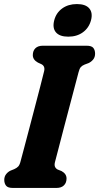

<svg xmlns="http://www.w3.org/2000/svg" viewBox="-20 -925 488 945"><path d="M250.5 -127Q247 -112.5 250.8 -104Q254.5 -95.5 264 -90.5L283 -83Q307.5 -69.5 307.5 -46.5Q307.5 -25.5 294.8 -12.8Q282 0 258 0H43Q18.5 0 9.8 -11.2Q1 -22.5 1 -39.5Q1 -56.5 10.5 -68.2Q20 -80 32.5 -85.5L50 -92.5Q62.5 -98 69.8 -105.8Q77 -113.5 81.5 -132Q88.5 -158.5 100.2 -202.2Q112 -246 125.5 -298Q139 -350 152.8 -402.2Q166.5 -454.5 178.2 -499.5Q190 -544.5 197 -574Q203.5 -599.5 183 -609.5L166.5 -617Q141.5 -631 141.5 -653.5Q141.5 -675 154.2 -687.5Q167 -700 191 -700H406Q431 -700 439.5 -689Q448 -678 448 -661Q448 -643.5 438.5 -632Q429 -620.5 416 -614.5L396 -607Q384 -602 377.5 -594.5Q371 -587 366.5 -569Q358.5 -539.5 346.8 -494.2Q335 -449 321 -396.5Q307 -344 293.5 -292.2Q280 -240.5 268.8 -197Q257.5 -153.5 250.5 -127ZM316 -744.5Q273.5 -744.5 255.2 -766Q237 -787.5 247 -825.5Q256.5 -862 286.2 -883.5Q316 -905 358.5 -905Q401.5 -905 419.5 -883.5Q437.5 -862 428 -825.5Q418 -788 388.2 -766.2Q358.5 -744.5 316 -744.5Z"/></svg>

Font: Fraunces 144pt SuperSoft
Style: Bold Italic
Weight: 700
Italic angle: -16°
Version: Version 1.000;[0bf87f6ff]